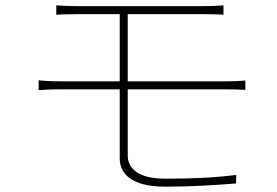

<svg xmlns="http://www.w3.org/2000/svg" viewBox="-20 -705 1040 720"><path d="M125 -404V-367C150 -369 181 -370 204 -370H429V-111C429 -49 480 -5 599 -5C696 -5 775 -10 865 -17L866 -49C775 -38 699 -35 599 -35C495 -35 459 -76 459 -122V-370H831C853 -370 881 -369 900 -368V-403C881 -401 852 -400 831 -400H459V-652H743C777 -652 796 -651 818 -650V-685C797 -683 775 -682 743 -682C685 -682 330 -682 274 -682C242 -682 215 -683 191 -685V-650C215 -651 242 -652 274 -652H429V-400H204C181 -400 151 -401 125 -404Z"/></svg>

Font: Harano Aji Gothic CN ExtraLight
Style: Regular
Weight: 250
Foundry: Masamichi Hosoda
Version: HaranoAjiGothicCN-ExtraLight version 20230610;ttx 4.39.4